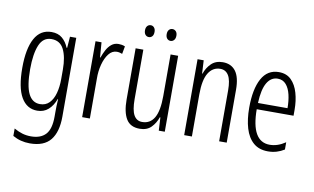

<svg xmlns="http://www.w3.org/2000/svg" viewBox="-90 -896 2169 1325"><g transform="rotate(10 994.0 -233.0)"><path d="M201 -542Q247 -542 276 -517.5Q305 -493 321 -453H325L331 -532H375V20Q375 128 329.5 184.5Q284 241 185 241Q119 241 65 210V158Q95 175 123.5 183.5Q152 192 184 192Q252 192 287 154.5Q322 117 322 30V-2Q322 -21 322.5 -43.5Q323 -66 325 -93H322Q305 -46 273.5 -18Q242 10 196 10Q123 10 83.5 -58Q44 -126 44 -264Q44 -398 83.5 -470Q123 -542 201 -542ZM209 -494Q150 -494 124.5 -432.5Q99 -371 99 -264Q99 -147 126 -92.5Q153 -38 207 -38Q247 -38 272.5 -64Q298 -90 310 -134.5Q322 -179 322 -233V-300Q322 -389 295.5 -441.5Q269 -494 209 -494Z M671 -541Q681 -541 693 -539Q705 -537 716 -532L706 -478Q699 -481 688.5 -483.5Q678 -486 668 -486Q635 -486 611.5 -456Q588 -426 575.5 -378.5Q563 -331 564 -279V0H510V-532H552L560 -427H563Q573 -456 587 -482Q601 -508 621.5 -524.5Q642 -541 671 -541Z M1089 -532V0H1047L1042 -92H1038Q1024 -50 994.5 -20Q965 10 914 10Q848 10 819.5 -37.5Q791 -85 791 -173V-532H845V-185Q845 -109 864.5 -74Q884 -39 923 -39Q979 -39 1007.5 -88Q1036 -137 1036 -240V-532ZM833 -666Q833 -685 842.5 -696Q852 -707 867 -707Q881 -707 890.5 -696Q900 -685 900 -666Q900 -645 890.5 -634.5Q881 -624 867 -624Q852 -624 842.5 -635Q833 -646 833 -666ZM985 -666Q985 -685 994.5 -696Q1004 -707 1019 -707Q1033 -707 1043 -696.5Q1053 -686 1053 -666Q1053 -646 1043 -635Q1033 -624 1019 -624Q1004 -624 994.5 -635Q985 -646 985 -666Z M1401 -542Q1460 -542 1491.5 -500Q1523 -458 1523 -370V0H1470V-357Q1470 -428 1450 -461Q1430 -494 1392 -494Q1339 -494 1309 -445.5Q1279 -397 1279 -295V0H1225V-532H1268L1273 -440H1276Q1290 -482 1320.5 -512Q1351 -542 1401 -542Z M1794 -542Q1848 -542 1881 -509Q1914 -476 1929.5 -422Q1945 -368 1945 -305V-263H1687Q1688 -37 1817 -37Q1873 -37 1927 -74V-23Q1902 -7 1873.5 1.5Q1845 10 1813 10Q1750 10 1710.5 -24.5Q1671 -59 1652.5 -121Q1634 -183 1634 -265Q1634 -395 1674 -468.5Q1714 -542 1794 -542ZM1794 -496Q1747 -496 1719.5 -449.5Q1692 -403 1688 -307H1895Q1895 -358 1885 -401Q1875 -444 1852.5 -470Q1830 -496 1794 -496Z"/></g></svg>

Font: Noto Sans Ethiopic ExtraCondensed Light
Style: Regular
Weight: 300
Width: 2
Designer: Monotype Design Team
Foundry: Monotype Imaging Inc.
Version: Version 2.102; ttfautohint (v1.8.4.7-5d5b)